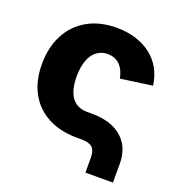

<svg xmlns="http://www.w3.org/2000/svg" viewBox="-125 -654 841 900"><g transform="rotate(20 295.0 -204.0)"><path d="M399.4 140.1V66.4Q399.4 29.8 382.8 14.9Q366.2 0 328.6 0H306.6Q222.2 0 160.9 -32.5Q99.6 -64.9 66.7 -125.2Q33.7 -185.5 33.7 -268.6Q33.7 -352.5 66.7 -415.5Q99.6 -478.5 160.9 -513.4Q222.2 -548.3 306.6 -548.3Q359.4 -548.3 402.8 -534.4Q446.3 -520.5 479.2 -494.9Q512.2 -469.2 532.2 -432.6Q552.2 -396 558.1 -351.1L400.4 -329.1Q396.5 -350.1 388.7 -366.5Q380.9 -382.8 369.4 -394.3Q357.9 -405.8 342.8 -411.9Q327.6 -418 308.6 -418Q276.4 -418 253.4 -400.1Q230.5 -382.3 218.5 -349.1Q206.5 -315.9 206.5 -269.5Q206.5 -223.6 218.5 -192.4Q230.5 -161.1 253.4 -145.5Q276.4 -129.9 308.6 -129.9H336.4Q394.5 -129.9 439.7 -110.4Q484.9 -90.8 510.7 -51.3Q536.6 -11.7 536.6 48.3V140.1Z"/></g></svg>

Font: Inter 17pt ExtraBold
Style: Regular
Weight: 800
Version: Version 4.001;git-66647c0bb